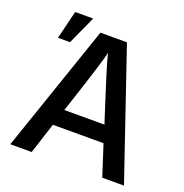

<svg xmlns="http://www.w3.org/2000/svg" viewBox="-146 -939 1050 1096"><g transform="rotate(20 379.5 -391.0)"><path d="M35.2 27.3 300.8 -747.1H461.9L725.6 27.3H593.8L533.2 -160.2H225.6L165 27.3ZM83 -636.7 125 -808.6H234.4L156.2 -636.7ZM257.8 -261.7H502L489.3 -299.8Q399.4 -578.1 386.7 -630.9L380.9 -653.3Q369.1 -597.7 270.5 -298.8Z"/></g></svg>

Font: GenEi M Gothic v2 Medium
Style: Regular
Weight: 500
Version: Version 2.0